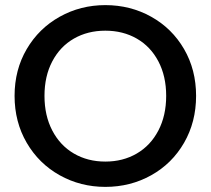

<svg xmlns="http://www.w3.org/2000/svg" viewBox="-20 -724 824 751"><path d="M37 -349Q37 -451 84.5 -532Q132 -613 213.5 -658.5Q295 -704 392 -704Q490 -704 571.5 -658.5Q653 -613 700 -532Q747 -451 747 -349Q747 -247 700 -165.5Q653 -84 571.5 -38.5Q490 7 392 7Q295 7 213.5 -38.5Q132 -84 84.5 -165.5Q37 -247 37 -349ZM630 -349Q630 -426 599.5 -484Q569 -542 515 -573Q461 -604 392 -604Q323 -604 269 -573Q215 -542 184.5 -484Q154 -426 154 -349Q154 -272 184.5 -213.5Q215 -155 269 -123.5Q323 -92 392 -92Q461 -92 515 -123.5Q569 -155 599.5 -213.5Q630 -272 630 -349Z"/></svg>

Font: IBM-Poppins
Style: Poppins-Medium
Weight: 500
Designer: Mike Abbink, Paul van der Laan, Pieter van Rosmalen, Ben Mitchell, Mark Frömberg
Foundry: Bold Monday
Version: Version 1.1